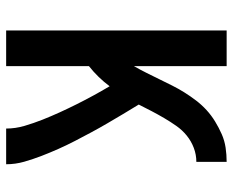

<svg xmlns="http://www.w3.org/2000/svg" viewBox="-88 -688 775 640"><g transform="rotate(90 300.0 -367.5)"><path d="M81 0V-735H200V-426Q212 -447 222.5 -468Q233 -489 243.5 -510.5Q254 -532 264.5 -553Q275 -574 287.5 -594Q300 -614 314.5 -633Q329 -652 346.5 -668Q364 -684 384.5 -696.5Q405 -709 426.5 -718.5Q448 -728 471.5 -731.5Q495 -735 519 -735V-634Q495 -634 472.5 -625.5Q450 -617 431.5 -602Q413 -587 399 -567Q385 -547 373 -526.5Q361 -506 350 -485Q339 -464 328 -442Q344 -416 359.5 -390Q375 -364 390.5 -337.5Q406 -311 420.5 -284Q435 -257 449 -230Q463 -203 475.5 -175Q488 -147 499 -118.5Q510 -90 518.5 -60.5Q527 -31 527 0H408Q408 -31 399 -61.5Q390 -92 378.5 -121Q367 -150 354 -178.5Q341 -207 327 -235Q313 -263 298 -290.5Q283 -318 267 -345Q253 -326 236 -308.5Q219 -291 200 -276V0Z"/></g></svg>

Font: Zed Sans Extended
Style: Bold
Weight: 700
Width: 7
Designer: Belleve Invis
Foundry: Belleve Invis
Version: Version 1.0.0; ttfautohint (v1.8.4)